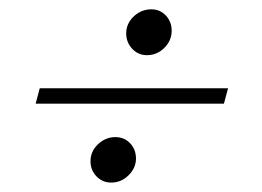

<svg xmlns="http://www.w3.org/2000/svg" viewBox="-20 -420 563 412"><path d="M295.2 -301.6Q276.6 -301.6 263.7 -315.3Q250.8 -329 250.8 -348.4Q250.8 -369.4 266.9 -384.7Q283.1 -400 304.8 -400Q323.4 -400 335.9 -386.7Q348.4 -373.4 348.4 -354Q348.4 -333.1 332.7 -317.3Q316.9 -301.6 295.2 -301.6ZM218.5 -28.2Q200 -28.2 187.1 -41.5Q174.2 -54.8 174.2 -74.2Q174.2 -95.2 190.3 -110.5Q206.5 -125.8 227.4 -125.8Q246.8 -125.8 259.3 -112.5Q271.8 -99.2 271.8 -79.8Q271.8 -59.7 256 -44Q240.3 -28.2 218.5 -28.2ZM56.5 -197.6 65.3 -230.6H469.4L460.5 -197.6Z"/></svg>

Font: Playfair 5pt SemiExpanded Light Light
Style: Italic
Weight: 300
Italic angle: -15.6°
Version: Version 2.203